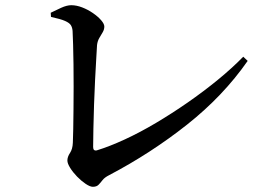

<svg xmlns="http://www.w3.org/2000/svg" viewBox="-20 -717 1040 738"><path d="M337 1Q326 1 309 -10.5Q292 -22 276 -38.5Q260 -55 249.5 -72Q239 -89 239 -100Q239 -114 249 -129Q259 -144 260 -168Q261 -187 261.5 -220.5Q262 -254 262.5 -296.5Q263 -339 263 -383.5Q263 -428 262.5 -470Q262 -512 261 -545.5Q260 -579 259 -598Q258 -611 252.5 -620Q247 -629 230 -636.5Q213 -644 176 -652L175 -668Q193 -677 215 -687Q237 -697 254 -697Q274 -697 296 -688.5Q318 -680 337.5 -666.5Q357 -653 369 -639Q381 -625 381 -615Q381 -604 375 -593.5Q369 -583 362 -571.5Q355 -560 353 -544Q352 -528 350 -492.5Q348 -457 345.5 -410.5Q343 -364 341.5 -315Q340 -266 339 -223Q338 -180 338 -152Q338 -136 352 -139Q401 -154 459.5 -181Q518 -208 579.5 -244.5Q641 -281 701.5 -323Q762 -365 817 -410Q872 -455 915 -499L932 -483Q838 -348 699 -238Q560 -128 400 -44Q382 -35 374 -24.5Q366 -14 358.5 -6.5Q351 1 337 1Z"/></svg>

Font: Noto Serif JP ExtraLight SemiBold
Style: Regular
Weight: 600
Version: Version 2.003-H1;hotconv 1.1.1;makeotfexe 2.6.0